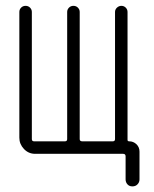

<svg xmlns="http://www.w3.org/2000/svg" viewBox="-20 -540 540 674"><path d="M103.5 0Q80.1 0 64 -17.1Q47.9 -34.2 47.9 -56.6V-498Q47.9 -506.8 54.2 -513.2Q60.5 -519.5 69.8 -519.5Q79.1 -519.5 85.4 -513.2Q91.8 -506.8 91.8 -498V-51.8Q91.8 -43.9 99.6 -43.9H208Q215.8 -43.9 215.8 -51.8V-498Q215.8 -506.8 222.2 -513.2Q228.5 -519.5 237.8 -519.5Q247.1 -519.5 253.4 -513.2Q259.8 -506.8 259.8 -498V-51.8Q259.8 -43.9 268.6 -43.9H376Q383.8 -43.9 383.8 -51.8V-498Q383.8 -506.8 390.6 -513.2Q397.5 -519.5 406.2 -519.5Q415 -519.5 421.4 -513.2Q427.7 -506.8 427.7 -498V-48.8Q427.7 -43.9 433.6 -43.9Q448.2 -43.9 459 -33.7Q469.7 -23.4 469.7 -7.8V89.8Q469.7 99.6 462.9 106.9Q456.1 114.3 444.8 114.3Q433.6 114.3 427.2 106.9Q420.9 99.6 420.9 89.8V8.8Q420.9 0 412.1 0Z"/></svg>

Font: Rounded Mgen+ 1m light
Style: Regular
Weight: 200
Designer: [Source Han Sans]
Ryoko NISHIZUKA  (kana & ideographs); Paul D. Hunt (Latin, Greek & Cyrillic); Wenlong ZHANG  (bopomofo
Version: Version 1.059.20150602